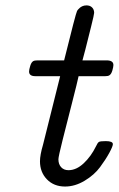

<svg xmlns="http://www.w3.org/2000/svg" viewBox="-20 -680 437 706"><path d="M86.9 -417Q86.9 -423.8 91.1 -437.5Q95.2 -451.2 102.1 -455.1Q106.9 -458 118.2 -458H215.8Q258.8 -631.8 263.2 -639.2Q265.1 -643.1 268.1 -646Q280.3 -660.2 297.9 -660.2Q311 -660.2 318.6 -652.6Q326.2 -645 326.2 -632.8Q326.2 -627 315.2 -583Q304.2 -539.1 293.9 -498L283.2 -458H372.1Q397 -458 397 -440.9Q397 -434.1 393.1 -420.7Q389.2 -407.2 381.8 -402.8Q377 -399.9 367.2 -399.9H269Q264.2 -377 245.1 -302.5Q226.1 -228 210.4 -166Q194.8 -104 194.8 -94.2Q194.8 -76.2 204.8 -65.2Q214.8 -54.2 231.9 -54.2Q260.7 -54.2 287.8 -79.6Q314.9 -105 333 -142.1Q338.9 -155.3 344 -158.2Q349.1 -161.1 369.1 -161.1Q395 -161.1 395 -149.9Q395 -142.1 382.1 -118.2Q369.1 -94.2 348.1 -65.7Q327.1 -37.1 291.5 -15.6Q255.9 5.9 219.2 5.9Q178.2 5.9 152.6 -20.5Q127 -46.9 127 -86.9Q127 -109.9 138.2 -147.9L201.2 -399.9H109.9Q86.9 -399.9 86.9 -417Z"/></svg>

Font: CMU Concrete
Style: Italic
Weight: 500
Italic angle: -14.04°
Version: Version 0.7.0